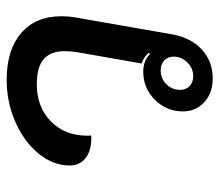

<svg xmlns="http://www.w3.org/2000/svg" viewBox="-60 -572 642 561"><g transform="rotate(-90 260.5 -292.0)"><path d="M215 -78Q215 -126 249 -160Q283 -194 331 -194Q363 -194 383 -174L386 -178Q376 -191 355 -199L388 -387Q391 -407 391 -423Q391 -465 367.5 -485Q344 -505 294 -505Q228 -505 186 -464Q144 -423 144 -357Q144 -348 145 -346Q104 -344 80.5 -361Q57 -378 57 -409Q57 -457 91.5 -499.5Q126 -542 184 -567.5Q242 -593 307 -593Q395 -593 444 -550.5Q493 -508 493 -434Q493 -410 489 -389L440 -109Q430 -54 395.5 -22.5Q361 9 311 9Q269 9 242 -15.5Q215 -40 215 -78ZM375 -105Q375 -122 364 -132.5Q353 -143 335 -143Q311 -143 294.5 -126.5Q278 -110 278 -86Q278 -69 289 -58.5Q300 -48 318 -48Q341 -48 358 -65Q375 -82 375 -105Z"/></g></svg>

Font: K2D Medium
Style: Italic
Weight: 500
Italic angle: -10°
Designer: Katatrad Aksorn Co.,Ltd.
Foundry: Cadson Demak Co.,Ltd.
Version: Version 1.000; ttfautohint (v1.6)